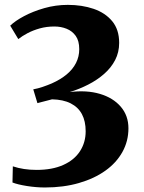

<svg xmlns="http://www.w3.org/2000/svg" viewBox="-20 -772 604 808"><path d="M169 17Q132.5 17 93.2 10.8Q54 4.5 32.5 -4L34 -72Q56.5 -64.5 81 -60.8Q105.5 -57 134 -57Q200 -57 246.2 -77.8Q292.5 -98.5 316.5 -135.5Q340.5 -172.5 340.5 -219.5Q340.5 -262 324.8 -291.5Q309 -321 277.5 -337Q246 -353 199 -354Q191.5 -352 179.8 -349Q168 -346 156.5 -343Q145 -340 137.5 -338L120 -396Q139.5 -399.5 160 -406.5Q180.5 -413.5 198 -421Q235 -437.5 260.8 -459Q286.5 -480.5 300 -507.2Q313.5 -534 313.5 -565Q313.5 -600 298.8 -620.8Q284 -641.5 260.2 -651Q236.5 -660.5 209 -660.5Q176 -660.5 147.5 -652.5Q119 -644.5 96.2 -632.5Q73.5 -620.5 57 -607.5L23 -664Q43.5 -684 81 -704Q118.5 -724 166.5 -737.8Q214.5 -751.5 265.5 -751.5Q325 -751.5 374 -734.8Q423 -718 452.2 -682.8Q481.5 -647.5 481.5 -591.5Q481.5 -552 464.5 -519.2Q447.5 -486.5 418 -460.8Q388.5 -435 351.2 -416Q314 -397 273.5 -384.5Q344.5 -393.5 400.2 -377Q456 -360.5 488.2 -323Q520.5 -285.5 520.5 -232Q520.5 -178 495.2 -132.5Q470 -87 423.5 -53.8Q377 -20.5 312.2 -1.8Q247.5 17 169 17Z"/></svg>

Font: Merriweather 48pt ExtraBold
Style: Regular
Weight: 800
Version: Version 2.100